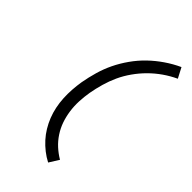

<svg xmlns="http://www.w3.org/2000/svg" viewBox="-295 -935 1189 1189"><g transform="rotate(45 300.0 -340.0)"><path d="M381 161Q350 145 322 123Q294 101 270.5 75Q247 49 228.5 18.5Q210 -12 197 -45Q184 -78 176.5 -114Q169 -150 167 -187.5Q165 -225 167.5 -262.5Q170 -300 176 -337Q185 -388 200 -440Q215 -492 238 -539.5Q261 -587 293.5 -633Q326 -679 365.5 -717Q405 -755 451 -786.5Q497 -818 547 -841L582 -774Q537 -753 497 -725Q457 -697 422.5 -662.5Q388 -628 359.5 -587.5Q331 -547 311.5 -504.5Q292 -462 279 -416.5Q266 -371 258 -326Q251 -285 249 -242.5Q247 -200 253 -158.5Q259 -117 272 -80Q285 -43 307 -9.5Q329 24 358 50.5Q387 77 421 97Z"/></g></svg>

Font: Iosevka Etoile Oblique
Style: Regular
Weight: 400
Italic angle: -9°
Designer: Belleve Invis
Foundry: Belleve Invis
Version: Version 15.5.2; ttfautohint (v1.8.4)